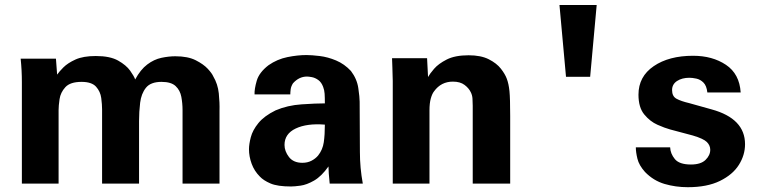

<svg xmlns="http://www.w3.org/2000/svg" viewBox="-20 -742 3061 776"><path d="M68.4 0V-410.2Q68.4 -458 63.5 -504.9H206.1L210.9 -440.4Q218.8 -452.1 236.3 -469.7Q253.9 -487.3 285.2 -501.5Q316.4 -515.6 367.2 -515.6Q424.8 -515.6 457.5 -497.1Q490.2 -478.5 505.9 -456.5Q521.5 -434.6 526.4 -420.9Q547.9 -460.9 575.2 -481.4Q602.5 -502 632.3 -508.3Q662.1 -514.6 688.5 -514.6Q739.3 -514.6 771 -498.5Q802.7 -482.4 819.8 -463.9Q836.9 -445.3 841.8 -433.6Q860.4 -402.3 864.3 -364.7Q868.2 -327.1 867.2 -293.9V0H717.8V-296.9Q717.8 -324.2 712.9 -350.6Q708 -377 689.9 -394Q671.9 -411.1 632.8 -411.1Q588.9 -411.1 569.8 -387.2Q550.8 -363.3 546.4 -326.7Q542 -290 542 -252.9V0H392.6V-299.8Q392.6 -319.3 389.2 -345.7Q385.7 -372.1 368.2 -391.6Q350.6 -411.1 309.6 -411.1Q263.7 -411.1 244.1 -389.6Q224.6 -368.2 220.7 -341.3Q216.8 -314.5 216.8 -296.9V0Z M1446.3 0H1312.5Q1307.6 -46.9 1307.6 -69.3Q1279.3 -29.3 1249.5 -12.2Q1219.7 4.9 1194.8 8.3Q1169.9 11.7 1156.2 11.7Q1101.6 11.7 1073.2 -0.5Q1044.9 -12.7 1030.3 -28.3Q1007.8 -50.8 997.1 -80.1Q986.3 -109.4 986.3 -138.7Q986.3 -159.2 993.7 -187.5Q1001 -215.8 1024.4 -244.6Q1047.9 -273.4 1093.8 -295.9Q1141.6 -316.4 1199.2 -320.3Q1256.8 -324.2 1293 -324.2Q1293 -348.6 1292 -363.3Q1291 -377.9 1286.1 -390.6Q1279.3 -409.2 1266.6 -418.5Q1253.9 -427.7 1240.7 -430.2Q1227.5 -432.6 1220.7 -432.6Q1188.5 -432.6 1164.1 -405.3Q1156.2 -392.6 1154.8 -380.9Q1153.3 -369.1 1153.3 -360.4H1008.8Q1007.8 -381.8 1017.6 -415.5Q1027.3 -449.2 1065.4 -478.5Q1100.6 -502.9 1141.6 -511.2Q1182.6 -519.5 1218.8 -519.5Q1239.3 -519.5 1272 -515.6Q1304.7 -511.7 1338.4 -497.6Q1372.1 -483.4 1398.4 -455.1Q1422.9 -422.9 1428.2 -385.7Q1433.6 -348.6 1433.6 -331.1L1434.6 -127.9Q1434.6 -63.5 1446.3 0ZM1293 -238.3Q1220.7 -244.1 1175.3 -222.7Q1129.9 -201.2 1129.9 -156.2Q1129.9 -130.9 1147.9 -107.4Q1166 -84 1202.1 -84Q1222.7 -84 1238.8 -92.3Q1254.9 -100.6 1265.6 -113.3Q1284.2 -136.7 1288.6 -167Q1293 -197.3 1293 -238.3Z M1567.4 0V-415Q1567.4 -416 1566.9 -431.6Q1566.4 -447.3 1565.9 -468.3Q1565.4 -489.3 1564.5 -506.8H1706.1L1710 -430.7Q1716.8 -443.4 1734.4 -463.9Q1752 -484.4 1785.6 -501.5Q1819.3 -518.6 1874 -518.6Q1923.8 -518.6 1955.6 -502.4Q1987.3 -486.3 2004.4 -464.4Q2021.5 -442.4 2028.3 -423.8Q2036.1 -403.3 2039.1 -373.5Q2042 -343.8 2042 -273.4V0H1890.6V-314.5Q1890.6 -330.1 1889.6 -343.8Q1888.7 -357.4 1882.8 -369.1Q1875 -385.7 1857.4 -398.9Q1839.8 -412.1 1810.5 -412.1Q1762.7 -412.1 1734.4 -373Q1726.6 -363.3 1721.2 -344.2Q1715.8 -325.2 1715.8 -295.9V0Z M2391.6 -721.7 2365.2 -431.6H2267.6L2241.2 -721.7Z M2549.8 -146.5H2688.5Q2689.5 -121.1 2707.5 -99.1Q2725.6 -77.1 2772.5 -77.1Q2812.5 -77.1 2831.5 -95.7Q2850.6 -114.3 2850.6 -136.7Q2850.6 -154.3 2836.9 -168Q2823.2 -181.6 2780.3 -194.3L2688.5 -218.8Q2667 -224.6 2637.2 -237.8Q2607.4 -251 2584 -279.3Q2560.5 -307.6 2560.5 -359.4Q2560.5 -432.6 2622.1 -474.6Q2683.6 -516.6 2781.2 -516.6Q2859.4 -516.6 2914.1 -480Q2968.8 -443.4 2973.6 -368.2H2838.9Q2835.9 -395.5 2823.2 -408.2Q2810.5 -420.9 2794.4 -424.3Q2778.3 -427.7 2766.6 -427.7Q2736.3 -427.7 2716.3 -414.6Q2696.3 -401.4 2696.3 -377.9Q2696.3 -352.5 2714.4 -342.8Q2732.4 -333 2765.6 -325.2L2856.4 -299.8Q2991.2 -262.7 2991.2 -159.2Q2991.2 -115.2 2966.3 -75.7Q2941.4 -36.1 2889.6 -10.7Q2837.9 14.6 2759.8 14.6Q2710.9 14.6 2666 1.5Q2621.1 -11.7 2586.9 -46.9Q2562.5 -74.2 2556.2 -100.6Q2549.8 -127 2549.8 -146.5Z"/></svg>

Font: FreeUniversal
Style: Bold
Weight: 700
Version: Version 1.001 March 22, 2017